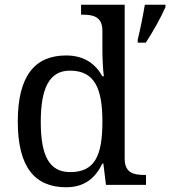

<svg xmlns="http://www.w3.org/2000/svg" viewBox="-20 -780 718 810"><path d="M259 10C337 10 382 -29 412 -90H416L427 0H596V-42H588C544 -42 506 -51 506 -110V-760H322V-718H330C374 -718 412 -709 412 -650V-568C412 -536 414 -491 418 -458H412C383 -510 336 -546 259 -546C127 -546 55 -460 55 -267C55 -75 127 10 259 10ZM561 -613V-600H595C623 -642 660 -708 678 -750V-760H591C583 -712 572 -657 561 -613ZM276 -54C187 -54 152 -124 152 -266C152 -406 187 -482 275 -482C380 -482 412 -406 412 -267C412 -123 380 -54 276 -54Z"/></svg>

Font: Noto Nastaliq Urdu
Style: Regular
Weight: 400
Designer: Monotype Design Team (Patrick Giasson: type design, Kamal Mansour: OpenType code, Glenda Bellarosa). Updated by Simon Co
Foundry: Monotype Imaging Inc., Simon Cozens
Version: Version 3.009